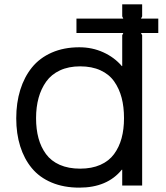

<svg xmlns="http://www.w3.org/2000/svg" viewBox="-20 -859 768 889"><path d="M554.2 -312Q554.2 -364.3 543.2 -406.2Q532.2 -448.2 508.8 -481.7Q485.4 -515.1 445.3 -533.4Q405.3 -551.8 351.1 -551.8Q297.9 -551.8 257.8 -533.2Q217.8 -514.6 194.1 -481.4Q170.4 -448.2 158.7 -405.8Q147 -363.3 147 -312Q147 -260.7 158.2 -219.2Q169.4 -177.7 193.1 -145.5Q216.8 -113.3 256.8 -95.7Q296.9 -78.1 351.1 -78.1Q404.8 -78.1 444.6 -95.7Q484.4 -113.3 508.1 -145.5Q531.7 -177.7 543 -219.2Q554.2 -260.7 554.2 -312ZM712.9 -772.9V-706.1H632.8L638.2 -695.8V0H545.9V-73.2H543.9Q476.6 9.8 347.2 9.8Q274.9 9.8 218.8 -13.9Q162.6 -37.6 127.2 -80.6Q91.8 -123.5 73.5 -181.9Q55.2 -240.2 55.2 -311Q55.2 -382.8 73.7 -442.6Q92.3 -502.4 127.9 -546.6Q163.6 -590.8 219.7 -615.5Q275.9 -640.1 347.2 -640.1Q407.2 -640.1 458.5 -616.7Q509.8 -593.3 543.9 -553.2H545.9V-695.8L550.8 -706.1H334V-772.9H550.8L545.9 -783.2V-838.9H638.2V-783.2L632.8 -772.9Z"/></svg>

Font: Sinkin Sans 400 Regular
Style: Regular
Weight: 400
Designer: Keith Bates
Foundry: K-Type
Version: Sinkin Sans (version 1.0)  by Keith Bates   •   © 2014   www